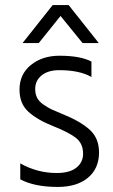

<svg xmlns="http://www.w3.org/2000/svg" viewBox="-20 -732 446 758"><path d="M341 -489C311.7 -504.3 269.7 -512 215 -512C169.7 -512 132 -499.8 102 -475.5C72 -451.2 57 -418.7 57 -378C57 -340.7 69 -311.3 93 -290C117 -268.7 149.3 -250 190 -234C232 -217.3 262.2 -201.7 280.5 -187C298.8 -172.3 308 -151.7 308 -125C308 -102.3 299.2 -84 281.5 -70C263.8 -56 238 -49 204 -49C152.7 -49 104.7 -61.7 60 -87V-24C97.3 -4 146.7 6 208 6C258.7 6 298.5 -6.2 327.5 -30.5C356.5 -54.8 371 -88 371 -130C371 -168 358.5 -198.2 333.5 -220.5C308.5 -242.8 272.7 -263.3 226 -282C206.7 -290 192.7 -296 184 -300C175.3 -304 164.8 -310.2 152.5 -318.5C140.2 -326.8 131.5 -336 126.5 -346C121.5 -356 119 -367.7 119 -381C119 -403 127.5 -420.8 144.5 -434.5C161.5 -448.2 184.7 -455 214 -455C267.3 -455 309.7 -446 341 -428ZM188 -712 69 -562H133L219 -669L306 -562H370L251 -712Z"/></svg>

Font: Hind Light
Style: Regular
Weight: 300
Designer: Manushi Parikh, Satya Rajpurohit
Foundry: Indian Type Foundry
Version: Version 1.201;PS 1.0;hotconv 1.0.78;makeotf.lib2.5.61930; tt